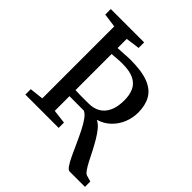

<svg xmlns="http://www.w3.org/2000/svg" viewBox="-238 -891 1180 1180"><g transform="rotate(45 352.0 -300.5)"><path d="M565.5 142Q553 142 538.5 120.8Q524 99.5 507.8 65Q491.5 30.5 473.8 -9.2Q456 -49 437.5 -86Q419 -123 400 -149.8Q381 -176.5 362 -184.5Q351 -184.5 333.8 -184.5Q316.5 -184.5 297.5 -184.5Q278.5 -184.5 262.2 -184.8Q246 -185 237 -185V-57L328 -46V0H38.5V-47L128.5 -57V-682.5L38 -695V-743H328V-695L237 -682.5V-603Q269 -604 295.8 -606.2Q322.5 -608.5 344.5 -608.5Q442.5 -608.5 500 -586Q557.5 -563.5 582.5 -519.5Q607.5 -475.5 607.5 -412Q607.5 -366.5 590.5 -323.8Q573.5 -281 540.5 -248.5Q507.5 -216 459 -201Q481 -190.5 501 -166.5Q521 -142.5 539.5 -111Q558 -79.5 574.8 -46.8Q591.5 -14 606.2 14.8Q621 43.5 634.5 62.5Q648 81.5 660 84.5L698.5 95.5V142ZM353 -236Q395.5 -236 427.2 -254.5Q459 -273 476.5 -310.8Q494 -348.5 494 -405.5Q494 -451.5 478.8 -485.5Q463.5 -519.5 427 -538Q390.5 -556.5 326.5 -556.5Q304.5 -556.5 281 -554.5Q257.5 -552.5 237 -551V-237.5Q252 -236.5 275.5 -236Q299 -235.5 320.8 -235.8Q342.5 -236 353 -236Z"/></g></svg>

Font: Merriweather 28pt
Style: Regular
Weight: 400
Version: Version 2.100